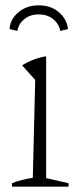

<svg xmlns="http://www.w3.org/2000/svg" viewBox="-20 -700 296 720"><path d="M25 0V-13Q42 -20 61.5 -25Q81 -30 103 -33L112 -400L63 -455Q105 -481 153 -489V-32L237 -13V0ZM125 -680Q171 -680 201 -654Q231 -628 235 -591L206 -584Q201 -611 179 -628.5Q157 -646 125 -646Q93 -646 71.5 -628.5Q50 -611 45 -584L16 -591Q18 -628 49 -654Q80 -680 125 -680Z"/></svg>

Font: Piazzolla ExtraLight
Style: Regular
Weight: 200
Designer: Juan Pablo del Peral
Foundry: Huerta Tipografica
Version: Version 1.330